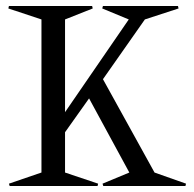

<svg xmlns="http://www.w3.org/2000/svg" viewBox="-20 -620 645 640"><path d="M196.8 -44.9 307.1 -7.8 305.2 0H12.2L9.8 -7.8L118.2 -44.9V-555.2L7.8 -591.8L9.8 -600.1H287.1L289.1 -591.8L196.8 -555.2V-246.1L409.2 -555.2L320.8 -591.8L323.2 -600.1H573.2L575.2 -591.8L462.9 -555.2L323.2 -356L495.1 -44.9L600.1 -7.8L598.1 0H324.2L321.8 -7.8L411.1 -44.9L276.9 -292L196.8 -179.2Z"/></svg>

Font: Halibut Cnd
Style: Regular
Weight: 400
Width: 3
Designer: Matteo Maggi
Foundry: Collletttivo
Version: Version 3.080 | FøM Fix